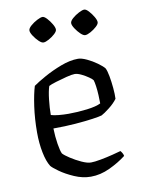

<svg xmlns="http://www.w3.org/2000/svg" viewBox="-81 -756 596 811"><g transform="rotate(-10 217.5 -350.0)"><path d="M243 0Q208 0 172.5 -15.5Q137 -31 112 -49Q87 -67 81 -75Q67 -97 59 -137Q51 -177 51 -223Q51 -282 58.5 -334.5Q66 -387 76 -419Q94 -432 128 -451Q162 -470 201.5 -485Q241 -500 275 -500Q290 -500 312.5 -489.5Q335 -479 355 -464.5Q375 -450 383 -440Q389 -429 393.5 -404.5Q398 -380 400.5 -352.5Q403 -325 402 -306Q389 -288 366.5 -270.5Q344 -253 332 -247Q323 -244 292 -239.5Q261 -235 216.5 -231.5Q172 -228 122 -228Q123 -192 128 -161Q133 -130 139 -118Q147 -109 168.5 -95Q190 -81 214 -70Q238 -59 254 -59Q269 -59 296 -64Q323 -69 348.5 -75.5Q374 -82 384 -85Q387 -82 391 -75.5Q395 -69 396 -62Q365 -38 324.5 -19Q284 0 243 0ZM196 -278Q235 -278 275.5 -283Q316 -288 335 -298Q335 -313 334 -333.5Q333 -354 330.5 -372Q328 -390 325 -399Q322 -404 308.5 -413.5Q295 -423 278.5 -431Q262 -439 250 -439Q238 -439 214.5 -433Q191 -427 168 -420Q145 -413 136 -408Q129 -387 125 -351.5Q121 -316 121 -286Q133 -282 154 -280Q175 -278 196 -278ZM323 -593Q315 -593 303.5 -604Q292 -615 282.5 -629.5Q273 -644 273 -653Q273 -662 285.5 -673Q298 -684 313.5 -692Q329 -700 337 -700Q345 -700 356 -688Q367 -676 375.5 -661.5Q384 -647 384 -638Q384 -630 372.5 -619.5Q361 -609 346.5 -601Q332 -593 323 -593ZM144 -593Q136 -593 124.5 -604Q113 -615 103.5 -629.5Q94 -644 94 -653Q94 -662 106.5 -673Q119 -684 134.5 -692Q150 -700 158 -700Q166 -700 177 -688Q188 -676 196.5 -661.5Q205 -647 205 -638Q205 -630 193.5 -619.5Q182 -609 167.5 -601Q153 -593 144 -593Z"/></g></svg>

Font: Texturina 72pt Light
Style: Regular
Weight: 300
Designer: Guillermo Torres Carreño
Foundry: Omnibus-Type
Version: Version 1.002; ttfautohint (v1.8.3)